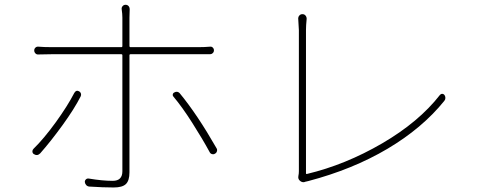

<svg xmlns="http://www.w3.org/2000/svg" viewBox="-20 -787 2040 819"><path d="M151.4 -132.8Q138.7 -120.1 124 -129.9Q118.2 -133.8 118.2 -141.6Q118.2 -147.5 123 -152.3Q167 -195.3 217.3 -264.6Q267.6 -334 296.9 -390.6Q304.7 -404.3 317.4 -397.5Q323.2 -394.5 325.2 -388.2Q327.1 -381.8 324.2 -376Q296.9 -322.3 246.6 -252.9Q196.3 -183.6 151.4 -132.8ZM829.1 -555.7H536.1Q532.2 -555.7 532.2 -551.8V-51.8Q532.2 -16.6 517.1 -2Q502 12.7 464.8 12.7Q420.9 12.7 360.4 8.8Q352.5 7.8 347.7 2.4Q342.8 -2.9 341.8 -10.7Q341.8 -17.6 346.7 -22Q351.6 -26.4 358.4 -25.4Q417 -15.6 460.9 -15.6Q502 -15.6 502 -56.6V-551.8Q502 -555.7 498 -555.7H200.2Q169.9 -555.7 144.5 -554.7Q136.7 -553.7 131.3 -559.1Q126 -564.5 126 -571.8Q126 -579.1 131.3 -584Q136.7 -588.9 144.5 -587.9Q167 -585.9 199.2 -585.9H498Q502 -585.9 502 -590.8V-711.9Q502 -727.5 499 -748Q498 -754.9 502.9 -760.7Q507.8 -766.6 515.6 -766.6Q523.4 -766.6 528.3 -761.2Q533.2 -755.9 533.2 -747.1Q532.2 -730.5 532.2 -711.9V-590.8Q532.2 -585.9 536.1 -585.9H828.1Q852.5 -585.9 876 -587.9Q882.8 -588.9 887.7 -584Q892.6 -579.1 892.6 -572.3Q892.6 -565.4 887.7 -560.5Q882.8 -555.7 876 -555.7Q859.4 -555.7 829.1 -555.7ZM719.7 -375Q716.8 -377.9 716.8 -381.8Q716.8 -389.6 723.6 -392.6Q728.5 -395.5 733.4 -395.5Q741.2 -395.5 747.1 -388.7Q821.3 -298.8 903.3 -155.3Q906.2 -151.4 906.2 -146.5Q906.2 -144.5 905.3 -141.6Q903.3 -134.8 897.5 -131.8Q893.6 -128.9 888.7 -128.9Q886.7 -128.9 883.8 -129.9Q877 -131.8 874 -138.7Q843.8 -194.3 800.3 -262.7Q756.8 -331.1 719.7 -375Z M1282.2 -11.7Q1278.3 -9.8 1274.4 -9.8Q1266.6 -9.8 1259.8 -15.6Q1250 -23.4 1252.9 -37.1Q1254.9 -45.9 1254.9 -56.6V-658.2L1252 -709Q1252 -715.8 1256.8 -720.7Q1261.7 -726.6 1270 -726.6Q1278.3 -726.6 1283.2 -720.7Q1288.1 -714.8 1288.1 -707Q1285.2 -677.7 1285.2 -659.2V-48.8Q1285.2 -43.9 1289.1 -44.9Q1453.1 -84 1609.9 -175.3Q1766.6 -266.6 1856.4 -381.8Q1860.4 -386.7 1866.2 -386.7Q1872.1 -386.7 1876 -381.8Q1879.9 -376 1879.9 -369.1Q1879.9 -362.3 1875 -356.4Q1781.2 -240.2 1632.8 -152.3Q1484.4 -64.5 1294.9 -14.6Q1289.1 -13.7 1282.2 -11.7Z"/></svg>

Font: Gen Jyuu Gothic ExtraLight
Style: Regular
Weight: 100
Designer: [Source Han Sans]
Ryoko NISHIZUKA  (kana & ideographs); Paul D. Hunt (Latin, Greek & Cyrillic); Wenlong ZHANG  (bopomofo
Version: Version 1.002.20150607